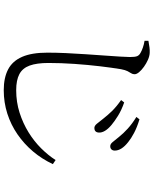

<svg xmlns="http://www.w3.org/2000/svg" viewBox="84 -872 831 1040"><g transform="rotate(90 500.0 -352.5)"><path d="M623.1 -496.1Q605.1 -519.1 582.8 -542.3Q560.5 -565.6 522.5 -592.5L535.4 -609.2Q577.5 -594.5 607.5 -575.8Q637.6 -557 657.3 -540.5Q700.8 -504 698.5 -471.1Q697.7 -459.4 691.3 -453.5Q684.9 -447.6 674 -447.6Q661.8 -447.6 650.7 -461.3Q639.6 -474.9 623.1 -496.1ZM721.5 -581.8Q703.8 -604.2 677.4 -628.3Q651.1 -652.4 614 -675.3L626.9 -692Q670.6 -678.7 701 -662.5Q731.4 -646.4 750.1 -630.9Q796.2 -594.8 796.2 -558.2Q796.2 -547.1 789.9 -540.3Q783.6 -533.6 772.5 -533.6Q760.5 -533.6 749.9 -546.9Q739.3 -560.3 721.5 -581.8ZM201.4 -719.5V-740.4Q221.4 -744.1 237.4 -746.2Q253.4 -748.2 266.7 -747.4Q284.6 -746.7 304.5 -737.8Q324.4 -728.9 342.2 -716.2Q360 -703.5 371.3 -690Q382.6 -676.5 382.6 -665.6Q382.6 -655.1 377.3 -647Q371.9 -639 365.9 -627.1Q359.8 -615.2 355.2 -591.4Q347.4 -544 339.5 -478.2Q331.7 -412.4 326.6 -339.7Q321.6 -267 321.6 -199Q321.6 -135.8 335.6 -97.2Q349.6 -58.7 382.1 -41.4Q414.6 -24.2 469.3 -24.2Q533.5 -24.2 591.1 -42.6Q648.7 -61.1 697.6 -91.3Q746.4 -121.6 784.3 -159.8Q822.3 -198.1 847.4 -237.7L869.5 -222.8Q841.8 -163.7 800.8 -115.3Q759.8 -66.9 708.2 -31.3Q656.6 4.4 596 23.8Q535.4 43.2 468.9 43.2Q401.7 43.2 356.5 19.6Q311.3 -3.9 288.5 -56.1Q265.7 -108.2 265.7 -193.3Q265.7 -239.8 268.1 -293.6Q270.5 -347.4 274.3 -401.3Q278.1 -455.2 281.4 -503.4Q284.7 -551.5 287.1 -587.5Q289.4 -623.5 289.4 -640.6Q289.4 -668.2 284.6 -679.6Q279.7 -691 266.4 -697.9Q255 -704.6 237.9 -710.5Q220.8 -716.4 201.4 -719.5Z"/></g></svg>

Font: Noto Serif TC
Style: Regular
Weight: 200
Designer: Ryoko NISHIZUKA 西塚涼子 (kana & ideographs); Frank Grießhammer (Latin, Greek & Cyrillic); Wenlong ZHANG 张文龙 (bopomofo); San
Foundry: Adobe
Version: Version 2.001;hotconv 1.1.0;makeotfexe 2.6.0